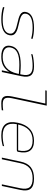

<svg xmlns="http://www.w3.org/2000/svg" viewBox="1120 -1870 759 3040"><g transform="rotate(90 1500.0 -350.5)"><path d="M341 -248C435 -226 529 -204 511 -116C496 -47 423 -13 291 -13C229 -13 158 -21 97 -40L92 -18C148 1 222 9 285 9C436 9 519 -32 537 -116C560 -224 455 -247 353 -270C266 -290 182 -310 198 -384C212 -453 286 -487 418 -487C472 -487 536 -480 592 -464L596 -486C548 -501 482 -509 422 -509C272 -509 188 -468 171 -384C151 -292 245 -270 341 -248Z M1033 -509C969 -509 898 -501 841 -486L837 -464C899 -480 968 -487 1023 -487C1140 -487 1189 -447 1161 -313L1156 -291C1088 -297 1040 -299 1013 -299C819 -299 730 -247 708 -144C687 -49 740 9 877 9C988 9 1059 -28 1117 -114H1118L1094 0H1121L1187 -310C1218 -454 1163 -509 1033 -509ZM733 -142C754 -238 839 -277 1008 -277C1042 -277 1099 -274 1151 -269L1146 -245C1113 -91 1016 -13 885 -13C757 -13 717 -68 733 -142Z M1634 -14C1547 -14 1510 -39 1537 -166L1653 -710H1416L1411 -688H1620L1509 -166C1482 -36 1513 9 1616 9C1652 9 1690 7 1725 2L1729 -21C1697 -16 1656 -14 1634 -14Z M2385 -259C2420 -422 2360 -509 2210 -509C2055 -509 1959 -415 1925 -256L1923 -244C1889 -85 1953 9 2123 9C2178 9 2242 1 2291 -14L2296 -36C2239 -20 2178 -13 2128 -13C1976 -13 1919 -91 1947 -237H2355C2375 -237 2382 -245 2385 -259ZM1952 -258C1984 -407 2067 -487 2206 -487C2348 -487 2393 -408 2362 -258Z M2539 -295 2476 0H2502L2564 -291C2593 -428 2669 -487 2805 -487C2940 -487 2990 -428 2961 -291L2899 0H2925L2988 -295C3019 -444 2961 -509 2809 -509C2656 -509 2570 -444 2539 -295Z"/></g></svg>

Font: LT Wave Mono Thin
Style: Italic
Weight: 100
Designer: Daniel Lyons
Version: Version 2.5 (Glyphs App)